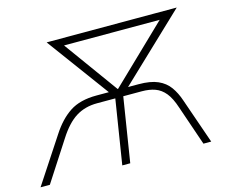

<svg xmlns="http://www.w3.org/2000/svg" viewBox="-124 -842 1158 978"><g transform="rotate(-15 454.5 -352.5)"><path d="M-25 0 132 -239Q176 -307 230 -342.5Q284 -378 371 -378H453L446 -365L196 -705H882L524 -365L521 -378H593Q656 -378 694.5 -361Q733 -344 755.5 -312.5Q778 -281 792 -239L875 0H834L762 -210Q745 -262 722.5 -289.5Q700 -317 670 -328Q640 -339 599 -339H502L448 0H406L460 -339H364Q300 -339 252 -309Q204 -279 160 -210L24 0ZM484 -382H486L810 -694L806 -667H254L258 -694Z"/></g></svg>

Font: Mulish ExtraLight
Style: Italic
Weight: 200
Italic angle: -9°
Designer: Vernon Adams
Foundry: Vernon Adams
Version: Version 3.603